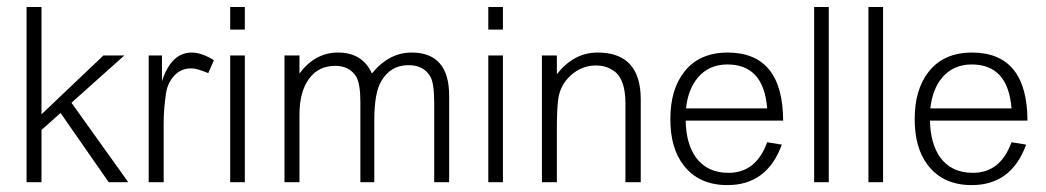

<svg xmlns="http://www.w3.org/2000/svg" viewBox="-20 -623 3001 551"><path d="M348.1 -100.1H292L153.8 -298.8L99.1 -250V-100.1H56.2V-603H99.1V-294.9L276.9 -463.9H336.9L185.1 -328.1Z M593.8 -450.2 577.6 -413.1Q544.4 -427.2 528.8 -426.8Q500 -426.8 480.7 -406.5Q461.4 -386.2 456.5 -356Q449.7 -310.1 449.7 -271V-100.1H406.7V-463.9H444.8V-390.1Q471.7 -472.2 529.8 -472.2Q558.6 -472.2 593.8 -450.2Z M682.6 -538.1H640.6V-603H682.6ZM682.6 -100.1H640.6V-463.9H682.6Z M1269 -100.1H1226.1V-326.2Q1226.1 -383.3 1215.3 -402.8Q1196.3 -436 1152.3 -436Q1100.6 -436 1074.2 -390.1Q1054.2 -356.9 1054.2 -278.8V-100.1H1014.2V-330.1Q1014.2 -381.8 1002.4 -402.8Q983.4 -433.6 942.4 -434.1Q893.6 -434.1 866.5 -396.5Q839.4 -358.9 839.4 -293.9V-100.1H796.4V-463.9H839.4V-412.1Q884.3 -472.2 950.2 -472.2Q1020 -472.2 1047.4 -412.1Q1096.2 -472.2 1161.1 -472.2Q1269 -472.2 1269 -348.1Z M1423.3 -538.1H1381.3V-603H1423.3ZM1423.3 -100.1H1381.3V-463.9H1423.3Z M1818.8 -100.1H1774.9V-326.2Q1774.9 -400.4 1737.8 -421.9Q1717.8 -435.1 1690.9 -435.1Q1649.9 -435.1 1618.9 -407.5Q1587.9 -379.9 1582 -338.9Q1578.1 -309.1 1578.1 -257.8V-100.1H1535.2V-463.9H1578.1V-410.2Q1627 -472.2 1694.8 -472.2Q1818.8 -472.2 1818.8 -337.9Z M2227.5 -276.9H1947.8Q1948.7 -211.9 1976.6 -171.9Q2008.8 -127 2070.8 -127Q2149.9 -127 2181.6 -214.8L2223.6 -208Q2181.6 -91.8 2067.4 -91.8Q1986.3 -91.8 1942.4 -147.9Q1903.3 -197.8 1903.8 -282.2Q1903.8 -366.2 1943.8 -417Q1986.8 -472.2 2068.8 -472.2Q2226.6 -471.7 2227.5 -276.9ZM2181.6 -312Q2171.9 -438 2067.4 -438Q2014.2 -438 1982.4 -399.9Q1954.6 -366.7 1948.7 -312Z M2358.4 -100.1H2316.4V-603H2358.4Z M2514.2 -100.1H2472.2V-603H2514.2Z M2928.7 -276.9H2648.9Q2649.9 -211.9 2677.7 -171.9Q2710 -127 2772 -127Q2851.1 -127 2882.8 -214.8L2924.8 -208Q2882.8 -91.8 2768.6 -91.8Q2687.5 -91.8 2643.6 -147.9Q2604.5 -197.8 2605 -282.2Q2605 -366.2 2645 -417Q2688 -472.2 2770 -472.2Q2927.7 -471.7 2928.7 -276.9ZM2882.8 -312Q2873 -438 2768.6 -438Q2715.3 -438 2683.6 -399.9Q2655.8 -366.7 2649.9 -312Z"/></svg>

Font: Kikakui Sans Pro
Style: Regular
Weight: 400
Version: 0.2